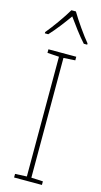

<svg xmlns="http://www.w3.org/2000/svg" viewBox="-143 -991 546 1033"><g transform="rotate(15 130.0 -474.5)"><path d="M143 -949H118C94 -907 43 -836 12 -799V-792H31C65 -828 104 -880 131 -918C159 -879 196 -828 229 -792H248V-799C220 -832 168 -906 143 -949ZM208 0V-20L143 -23V-690L208 -694V-714H53V-694L118 -690V-23L53 -20V0Z"/></g></svg>

Font: Noto Sans Armenian SemiCondensed Thin
Style: Regular
Weight: 100
Width: 4
Designer: Monotype Design Team
Foundry: Monotype Imaging Inc.
Version: Version 2.008